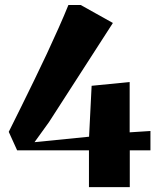

<svg xmlns="http://www.w3.org/2000/svg" viewBox="-20 -770 659 790"><path d="M346 0V-151.5H50.5L16 -227.5Q40 -275.5 66.5 -329.2Q93 -383 120.2 -438.8Q147.5 -494.5 173 -549.2Q198.5 -604 221.2 -655Q244 -706 261.5 -749.5H312L444.5 -675.5L181.5 -267.5L122 -185L346.5 -207.5L357 -417L513.5 -432.5V-225.5L599 -231V-151.5H514V0Z"/></svg>

Font: Merriweather 144pt ExtraBold
Style: Regular
Weight: 800
Version: Version 2.100